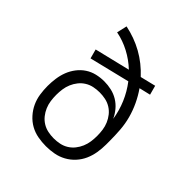

<svg xmlns="http://www.w3.org/2000/svg" viewBox="-203 -867 1006 1006"><g transform="rotate(45 300.0 -363.5)"><path d="M300 8Q270 8 240 2.5Q210 -3 184 -17.5Q158 -32 137.5 -55Q117 -78 104.5 -105Q92 -132 87.5 -162Q83 -192 83 -222Q83 -250 87 -278.5Q91 -307 101 -333Q111 -359 128.5 -382Q146 -405 169.5 -420.5Q193 -436 220.5 -442.5Q248 -449 276 -449Q303 -449 329.5 -443Q356 -437 379 -423Q402 -409 419.5 -388Q437 -367 448 -343Q440 -396 419 -445.5Q398 -495 365 -538L140 -483L126 -535L324 -583Q286 -619 239.5 -643.5Q193 -668 142 -678L155 -735Q189 -728 222 -716Q255 -704 285.5 -687Q316 -670 343.5 -648Q371 -626 395 -600L481 -621L495 -569L432 -554Q455 -521 472.5 -484Q490 -447 500.5 -408Q511 -369 514 -328.5Q517 -288 517 -248V-221Q517 -191 512 -161Q507 -131 495 -104Q483 -77 462.5 -54.5Q442 -32 415.5 -17.5Q389 -3 359.5 2.5Q330 8 300 8ZM300 -50Q322 -50 343.5 -54.5Q365 -59 383.5 -70.5Q402 -82 415.5 -99Q429 -116 437.5 -136Q446 -156 449 -177.5Q452 -199 452 -220Q452 -242 449 -263.5Q446 -285 437.5 -305Q429 -325 415.5 -342Q402 -359 383.5 -370.5Q365 -382 343.5 -386.5Q322 -391 300 -391Q278 -391 256.5 -386.5Q235 -382 216.5 -370.5Q198 -359 184.5 -342Q171 -325 162.5 -305Q154 -285 151 -263.5Q148 -242 148 -221Q148 -199 151 -177.5Q154 -156 162.5 -136Q171 -116 184.5 -99Q198 -82 216.5 -70.5Q235 -59 256.5 -54.5Q278 -50 300 -50Z"/></g></svg>

Font: Iosevka Light Extended
Style: Regular
Weight: 300
Width: 7
Monospace: yes
Designer: Belleve Invis
Foundry: Belleve Invis
Version: Version 32.5.0; ttfautohint (v1.8.4)